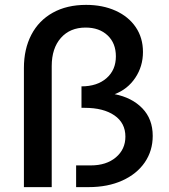

<svg xmlns="http://www.w3.org/2000/svg" viewBox="-20 -767 694 787"><path d="M566 -554Q566 -495 534.5 -448Q503 -401 450 -381Q521 -367 563.5 -323Q606 -279 606 -210Q606 -149 573.5 -101.5Q541 -54 481.5 -27Q422 0 343 0H292V-89H352Q416 -89 455 -122Q494 -155 494 -207Q494 -263 449 -294Q404 -325 327 -325H314V-413Q378 -413 416.5 -446.5Q455 -480 455 -536Q455 -590 421 -622Q387 -654 331 -654Q267 -654 229.5 -611.5Q192 -569 192 -496V0H78V-488Q78 -566 108.5 -624.5Q139 -683 196.5 -715Q254 -747 333 -747Q401 -747 454 -723Q507 -699 536.5 -655.5Q566 -612 566 -554Z"/></svg>

Font: Sapa
Style: Regular
Weight: 400
Version: Version 1.20 June 8, 2016